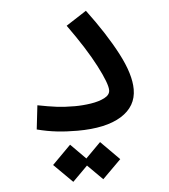

<svg xmlns="http://www.w3.org/2000/svg" viewBox="-50 -525 687 779"><g transform="rotate(-5 293.0 -135.5)"><path d="M252.4 2.4Q207.5 2.4 168.7 -2Q129.9 -6.3 87.9 -17.1L99.1 -114.7Q143.1 -106 176.5 -101.8Q210 -97.7 250 -97.7Q282.2 -97.7 315.7 -102.8Q349.1 -107.9 371.8 -119.6Q394.5 -131.3 394.5 -150.4Q394.5 -177.2 356.2 -251.2Q317.9 -325.2 245.6 -425.8L328.6 -479.5Q404.3 -378.4 449.2 -292.5Q494.1 -206.5 494.1 -145.5Q494.1 -75.7 431.2 -36.6Q368.2 2.4 252.4 2.4ZM339.4 207.5 278.3 146.5 217.3 207.5 141.6 132.3 217.3 56.2 278.3 117.7 339.4 56.2 415 132.3Z"/></g></svg>

Font: Cascadia Mono PL
Style: Regular
Weight: 400
Monospace: yes
Designer: Aaron Bell
Foundry: Saja Typeworks
Version: Version 2404.023; ttfautohint (v1.8.4)